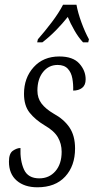

<svg xmlns="http://www.w3.org/2000/svg" viewBox="-20 -786 398 816"><path d="M139 10Q84 10 51 -18.5Q18 -47 18 -99Q18 -134 35 -145.5Q52 -157 67 -157Q65 -103 82 -65.5Q99 -28 147 -28Q189 -28 215.5 -58.5Q242 -89 242 -141Q242 -175 226 -202.5Q210 -230 170 -253Q130 -277 106 -307Q82 -337 82 -387Q82 -455 123 -500.5Q164 -546 232 -546Q290 -546 317 -516Q344 -486 344 -449Q344 -424 329 -412.5Q314 -401 291 -401Q292 -427 287.5 -452.5Q283 -478 268 -494Q253 -510 225 -510Q187 -510 163 -480Q139 -450 139 -401Q139 -369 156.5 -346Q174 -323 208 -303Q252 -279 275.5 -244Q299 -209 299 -155Q299 -81 257 -35.5Q215 10 139 10ZM141 -619Q170 -652 200 -691.5Q230 -731 248 -766H305Q311 -732 326 -691Q341 -650 358 -619L355 -606H333Q314 -626 296.5 -656.5Q279 -687 268 -714Q245 -685 217.5 -657Q190 -629 160 -606H138Z"/></svg>

Font: Noto Serif ExtraCondensed Light
Style: Italic
Weight: 300
Width: 2
Italic angle: -12°
Designer: Monotype Design Team
Foundry: Monotype Imaging Inc.
Version: Version 2.014; ttfautohint (v1.8.4.7-5d5b)